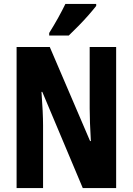

<svg xmlns="http://www.w3.org/2000/svg" viewBox="-20 -952 672 972"><path d="M568 0H399L194 -487H190Q194 -433 196 -390.5Q198 -348 198 -317V0H64V-714H232L436 -238H440Q437 -289 435.5 -330Q434 -371 434 -403V-714H568ZM467 -922Q453 -904 429.5 -877Q406 -850 378.5 -822Q351 -794 328 -772H229V-785Q254 -825 274.5 -862Q295 -899 311 -932H467Z"/></svg>

Font: Noto Sans Bengali ExtraCondensed
Style: Bold
Weight: 700
Width: 2
Designer: Joana Ranito - Universal Thirst; Jelle Bosma - Monotype Design Team
Foundry: Universal Thirst ehf.
Version: Version 3.000; ttfautohint (v1.8.4.7-5d5b)